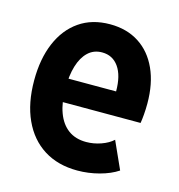

<svg xmlns="http://www.w3.org/2000/svg" viewBox="-87 -619 656 703"><g transform="rotate(15 241.0 -267.0)"><path d="M267.6 7.8Q193.7 7.8 140.5 -25.8Q87.3 -59.4 58.7 -121.9Q30 -184.3 30 -270.8Q30 -352.1 55.7 -412.8Q81.4 -473.6 129.7 -507.1Q178.1 -540.7 246.2 -540.7Q309.8 -540.7 356.1 -510.8Q402.3 -481 427.3 -425.9Q452.4 -370.8 452.4 -295.3Q452.4 -273.6 450.7 -253.5Q449.1 -233.4 446.8 -220.5H134.4V-308.8H330.3Q330.3 -368.7 307.4 -401.1Q284.6 -433.6 244.5 -433.6Q212.8 -433.6 191.4 -413.3Q169.9 -393 159 -356.8Q148.1 -320.5 148.1 -272.2Q148.1 -218.5 162.2 -180.4Q176.2 -142.3 203.7 -121.9Q231.3 -101.5 271.9 -101.5Q300.3 -101.5 328.1 -111.3Q355.9 -121.1 372.7 -136.9L419.6 -32.9Q391.3 -14 350.4 -3.1Q309.5 7.8 267.6 7.8Z"/></g></svg>

Font: Reddit Sans Condensed
Style: Regular
Weight: 400
Designer: Stephen Hutchings
Foundry: Reddit
Version: Version 1.014